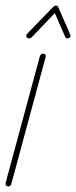

<svg xmlns="http://www.w3.org/2000/svg" viewBox="-21 -670 274 690"><path d="M9 0Q5 0 1.5 -3Q-2 -6 -1 -12L122 -467Q125 -477 133 -477Q138 -477 141.5 -474Q145 -471 143 -465L20 -10Q17 0 9 0ZM83 -532Q77 -532 74 -537.5Q71 -543 77 -549L170 -645Q175 -650 180 -650Q186 -650 188 -645L231 -547Q234 -540 230.5 -536Q227 -532 222 -532Q215 -532 213 -538L176 -623L94 -537Q89 -532 83 -532Z"/></svg>

Font: Zen Loop
Style: Italic
Weight: 400
Italic angle: -15°
Designer: Yoshimichi Ohira
Foundry: A-1 Corp ZenFonts
Version: Version 1.000; ttfautohint (v1.8.3)